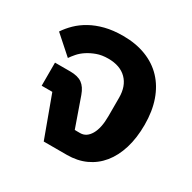

<svg xmlns="http://www.w3.org/2000/svg" viewBox="-131 -697 829 828"><g transform="rotate(30 283.5 -283.0)"><path d="M111 -204H58V-319H134Q172 -319 193 -304Q214 -289 226 -255L277 -110H304Q335 -110 354 -142.5Q373 -175 373 -234V-326Q373 -384 340.5 -416.5Q308 -449 249 -449Q217 -449 192.5 -440Q168 -431 149 -418.5Q130 -406 117 -391Q104 -376 96 -364L6 -444Q22 -468 44.5 -490Q67 -512 97.5 -529Q128 -546 167 -556Q206 -566 256 -566Q319 -566 369.5 -546.5Q420 -527 455 -490Q490 -453 508.5 -400Q527 -347 527 -280Q527 -214 511 -162Q495 -110 465.5 -74Q436 -38 394.5 -19Q353 0 301 0H186Z"/></g></svg>

Font: IBM Plex Sans Thai
Style: Bold
Weight: 700
Designer: Mike Abbink, Paul van der Laan, Pieter van Rosmalen, Ben Mitchell, Mark Frömberg
Foundry: Bold Monday
Version: Version 1.2